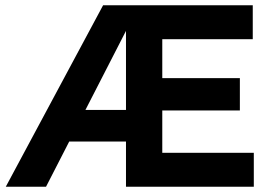

<svg xmlns="http://www.w3.org/2000/svg" viewBox="-20 -710 1025 730"><path d="M2 0 372 -690H509L155 0ZM208 -172V-292H504V-172ZM521 0V-129H945V0ZM459 0V-690H597V0ZM521 -290V-413H892V-290ZM521 -561V-690H941V-561Z"/></svg>

Font: Radio Canada Big SemiBold
Style: Regular
Weight: 600
Designer: Étienne Aubert Bonn
Foundry: Coppers and Brasses
Version: Version 1.001